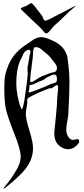

<svg xmlns="http://www.w3.org/2000/svg" viewBox="-20 -990 542 1246"><path d="M471.7 -952.1Q471.7 -950.2 462.9 -943.4Q429.7 -917 395.5 -882.3Q361.3 -847.7 336.9 -828.1Q329.1 -821.3 317.9 -807.1Q306.6 -793 297.4 -783.2Q288.1 -773.4 280.3 -773.4Q273.4 -773.4 267.6 -780.3Q252.9 -798.8 241.7 -810.1Q230.5 -821.3 213.9 -836.4Q197.3 -851.6 189.5 -859.4Q125 -921.9 118.2 -927.7Q115.2 -930.7 115.2 -933.6Q115.2 -937.5 122.1 -940.4Q128.9 -943.4 139.2 -947.3Q149.4 -951.2 154.3 -953.1Q157.2 -954.1 167.5 -961.9Q177.7 -969.7 182.6 -969.7Q186.5 -969.7 189.5 -966.8Q202.1 -954.1 222.2 -927.7Q242.2 -901.4 250 -891.6Q253.9 -887.7 257.3 -877.9Q260.7 -868.2 264.6 -861.8Q268.6 -855.5 274.4 -855.5Q277.3 -855.5 279.3 -856.4Q303.7 -865.2 315.4 -872.6Q327.1 -879.9 334 -882.8Q349.6 -890.6 383.8 -908.2Q418 -925.8 442.9 -939Q467.8 -952.1 471.7 -952.1ZM168.9 -389.6Q174.8 -389.6 222.7 -407.7Q270.5 -425.8 311.5 -445.3Q315.4 -447.3 328.1 -450.2Q340.8 -453.1 345.2 -458Q349.6 -462.9 349.6 -473.6Q349.6 -499 341.8 -502.9Q335.9 -505.9 329.1 -505.9Q321.3 -505.9 306.6 -498Q292 -490.2 288.1 -489.3Q281.2 -486.3 271.5 -478Q261.7 -469.7 243.2 -463.9Q233.4 -460.9 213.9 -450.7Q194.3 -440.4 176.8 -438.5Q172.9 -438.5 171.9 -435.5Q170.9 -432.6 170.9 -426.8Q170.9 -420.9 170.9 -418.9Q170.9 -417 168.5 -406.7Q166 -396.5 166 -393.6Q166 -389.6 168.9 -389.6ZM194.3 -636.7Q194.3 -624 185.1 -558.1Q175.8 -492.2 175.8 -467.8Q175.8 -457 182.6 -457Q189.5 -457 215.3 -474.1Q241.2 -491.2 252 -495.1Q284.2 -506.8 305.7 -515.6Q309.6 -517.6 323.7 -520Q337.9 -522.5 343.8 -528.8Q349.6 -535.2 349.6 -548.8Q349.6 -558.6 344.7 -567.4Q339.8 -576.2 329.6 -588.4Q319.3 -600.6 315.4 -606.4Q299.8 -629.9 266.6 -654.3Q263.7 -656.2 255.9 -663.6Q248 -670.9 244.6 -673.3Q241.2 -675.8 233.9 -679.2Q226.6 -682.6 218.8 -683.6Q203.1 -685.5 201.2 -680.7Q194.3 -664.1 194.3 -647.5ZM122.1 -282.2Q130.9 -282.2 145.5 -388.7Q160.2 -495.1 160.2 -510.7Q160.2 -518.6 159.2 -526.4Q158.2 -534.2 158.2 -540Q158.2 -556.6 164.1 -583Q169.9 -609.4 170.9 -624Q170.9 -628.9 174.3 -638.7Q177.7 -648.4 177.7 -653.3Q177.7 -667 165 -667Q158.2 -667 143.6 -656.2Q136.7 -651.4 134.3 -646.5Q131.8 -641.6 128.4 -632.3Q125 -623 119.1 -612.3Q85.9 -555.7 85.9 -450.2Q85.9 -411.1 93.8 -369.6Q101.6 -328.1 109.9 -305.2Q118.2 -282.2 122.1 -282.2ZM0 236.3Q0 234.4 28.3 199.7Q56.6 165 85.4 115.7Q114.3 66.4 114.3 27.3Q114.3 -19.5 71.8 -125.5Q29.3 -231.4 17.6 -285.2Q7.8 -332 7.8 -418.9Q7.8 -479.5 14.6 -506.8Q32.2 -576.2 64.5 -621.6Q96.7 -667 156.2 -705.1Q164.1 -710 177.7 -719.7Q191.4 -729.5 199.7 -734.9Q208 -740.2 221.7 -744.6Q235.4 -749 249 -749Q269.5 -749 314.9 -729.5Q360.4 -710 386.7 -680.7Q399.4 -666 407.2 -648.4Q415 -630.9 417 -621.6Q418.9 -612.3 421.9 -584Q424.8 -555.7 425.8 -548.8Q430.7 -511.7 430.7 -456.1Q430.7 -379.9 422.9 -243.2Q422.9 -235.4 416.5 -203.1Q410.2 -170.9 410.2 -151.4Q410.2 -126 419.4 -108.9Q428.7 -91.8 438 -86.9Q447.3 -82 453.1 -82Q458 -82 468.3 -84.5Q478.5 -86.9 482.4 -86.9Q494.1 -86.9 494.1 -72.3Q494.1 -59.6 471.2 -40.5Q448.2 -21.5 422.9 -21.5Q389.6 -21.5 360.8 -47.9Q332 -74.2 332 -127.9Q332 -128.9 341.3 -219.7Q350.6 -310.5 350.6 -338.9V-345.7Q350.6 -356.4 354 -383.3Q357.4 -410.2 357.4 -419.9Q357.4 -438.5 349.6 -438.5Q345.7 -438.5 329.6 -426.8Q313.5 -415 309.6 -415Q308.6 -415 308.6 -417Q308.6 -418.9 306.6 -418.9Q217.8 -386.7 165 -355.5Q156.2 -350.6 156.2 -335.9Q156.2 -334 156.7 -330.1Q157.2 -326.2 157.2 -324.2Q157.2 -317.4 152.3 -291.5Q147.5 -265.6 147.5 -249Q147.5 -217.8 170.9 -142.6Q194.3 -67.4 194.3 -28.3Q194.3 44.9 143.6 108.4Q119.1 139.6 63.5 188Q7.8 236.3 0 236.3Z"/></svg>

Font: Isabella
Style: Medium
Weight: 500
Designer: John Stracke
Version: Version 001.202